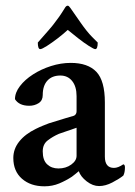

<svg xmlns="http://www.w3.org/2000/svg" viewBox="-20 -655 481 682"><path d="M137.7 6.8Q88.9 6.8 58.1 -20Q27.3 -46.9 27.3 -93.8Q27.3 -126 48.3 -152.3Q69.3 -178.7 107.4 -197.3Q121.1 -204.1 132.3 -208.5Q143.6 -212.9 153.3 -216.8Q187.5 -227.5 210.4 -234.4Q233.4 -241.2 243.2 -244.1Q252 -249 252 -259.8V-313.5Q252 -347.7 236.3 -367.2Q220.7 -386.7 194.3 -386.7Q165 -386.7 148.4 -368.7Q131.8 -350.6 131.8 -317.4Q131.8 -297.9 117.2 -288.6Q102.5 -279.3 84 -279.3Q47.9 -279.3 33.2 -302.7Q33.2 -326.2 50.8 -349.1Q68.4 -372.1 97.2 -390.6Q126 -409.2 161.1 -420.4Q196.3 -431.6 231.4 -431.6Q292 -431.6 322.3 -399.9Q352.5 -368.2 352.5 -291V-98.6Q352.5 -58.6 384.8 -58.6Q399.4 -58.6 418 -71.3Q423.8 -70.3 423.8 -60.5Q423.8 -42 418 -31.2Q403.3 -19.5 378.9 -6.8Q354.5 5.9 332 5.9Q309.6 5.9 288.1 -10.7Q266.6 -27.3 259.8 -46.9Q252 -40 248 -37.1Q244.1 -34.2 235.4 -27.3Q214.8 -13.7 190.4 -3.4Q166 6.8 137.7 6.8ZM187.5 -56.6Q213.9 -56.6 232.9 -70.3Q252 -84 252 -101.6V-201.2L189.5 -179.7Q167 -169.9 149.4 -156.2Q131.8 -142.6 131.8 -117.2Q131.8 -85.9 147.5 -71.3Q163.1 -56.6 187.5 -56.6ZM123 -480.5Q114.3 -480.5 114.3 -503.9Q138.7 -531.2 153.3 -548.3Q168 -565.4 172.9 -572.3Q180.7 -582 189.9 -595.2Q199.2 -608.4 210 -626Q214.8 -634.8 220.7 -634.8Q224.6 -634.8 230.5 -626L266.6 -574.2Q289.1 -542 307.1 -523.9Q325.2 -505.9 327.1 -503.9Q327.1 -480.5 318.4 -480.5Q313.5 -480.5 295.9 -491.7Q278.3 -502.9 257.8 -519Q237.3 -535.2 220.7 -548.8Q206.1 -535.2 185.1 -519Q164.1 -502.9 146.5 -491.7Q128.9 -480.5 123 -480.5Z"/></svg>

Font: Crimson Text SemiBold
Style: Regular
Weight: 600
Designer: Sebastian Kosch
Foundry: Sebastian Kosch
Version: Version 1.100; ttfautohint (v1.8.4)